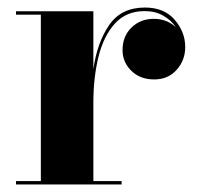

<svg xmlns="http://www.w3.org/2000/svg" viewBox="-20 -490 530 510"><path d="M22.5 -9H88.5V-451H22.5V-460H228V-306Q238 -377 270 -423.5Q302 -470 365 -470Q416 -470 444 -437.5Q472 -405 472 -365Q472 -330 449.2 -304.5Q426.5 -279 389.5 -279Q352 -279 328.8 -302Q305.5 -325 305.5 -357Q305.5 -393.5 329.2 -416.8Q353 -440 388.5 -440Q422.5 -440 447 -418Q434.5 -436.5 413.5 -448.5Q392.5 -460.5 364 -460.5Q315 -460.5 285 -427.2Q255 -394 241.5 -338.8Q228 -283.5 228 -217.5V-9H303V0H22.5Z"/></svg>

Font: Bodoni* 24pt
Style: Bold
Weight: 700
Version: Version 2.3